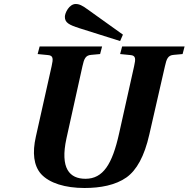

<svg xmlns="http://www.w3.org/2000/svg" viewBox="-20 -924 942 959"><path d="M304 -840C304 -811 324 -800 377 -783L580 -719L594 -751L422 -874C391 -897 376 -904 358 -904C326 -904 304 -860 304 -840ZM159 -241C141 -161 148 -97 185 -55C227 -9 306 15 402 15C481 15 557 1 612 -38C662 -74 701 -142 726 -253L804 -594C812 -630 819 -648 848 -650L892 -654L902 -692H590L580 -654L631 -649C659 -647 658 -630 650 -594L575 -258C541 -104 495 -31 407 -31C328 -31 279 -82 312 -233L392 -594C400 -630 407 -648 436 -650L480 -654L490 -692H178L168 -654L219 -649C247 -647 246 -630 238 -594Z"/></svg>

Font: Heuristica
Style: Bold Italic
Weight: 700
Italic angle: -13°
Version: Version 1.0.1